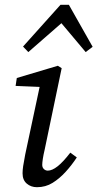

<svg xmlns="http://www.w3.org/2000/svg" viewBox="-20 -767 406 800"><path d="M74 -45Q74 -58 76.5 -75Q79 -92 85 -123L149 -423L166 -404L45 -409L50 -442L221 -493L237 -483L166 -143Q161 -122 158.5 -105.5Q156 -89 156 -80Q156 -69 163 -62.5Q170 -56 179 -56Q197 -56 220 -74Q243 -92 273 -131L300 -111Q279 -79 253.5 -51Q228 -23 199 -5Q170 13 134 13Q109 13 91.5 -2Q74 -17 74 -45ZM337 -550 216 -694H263L98 -550L76 -573L232 -747H267L366 -572Z"/></svg>

Font: Source Serif 4 18pt
Style: Italic
Weight: 400
Italic angle: -12°
Designer: Frank Grießhammer
Foundry: Adobe Systems Incorporated
Version: Version 4.004;hotconv 1.0.116;makeotfexe 2.5.65601